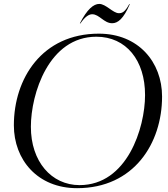

<svg xmlns="http://www.w3.org/2000/svg" viewBox="-20 -970 876 1004"><path d="M383 14C680.5 14 827.5 -221 827.5 -465C827.5 -645.5 703.5 -794 497 -794C199.5 -794 52.5 -559 52.5 -315C52.5 -134.5 176.5 14 383 14ZM396 -2C249 -2 141 -125.5 141.5 -307.5C141.5 -479 235 -778 484 -778C639.5 -778 739 -654.5 738.5 -472.5C738.5 -301 645 -2 396 -2ZM397.5 -847.5H400.5C424 -882 444.5 -895.5 462 -895.5C499.5 -895.5 523.5 -848.5 566.5 -848.5C596 -848.5 626 -871.5 659 -948.5H656C632.5 -905.5 618 -901 601.5 -901C571 -901 534 -949.5 499 -949.5C469.5 -949.5 435.5 -922 397.5 -847.5Z"/></svg>

Font: Beautique Display Italic
Style: Regular
Weight: 400
Italic angle: -12°
Designer: Nhat-Quang Ngo
Version: Version 1.100;Glyphs 3.2.3 (3260)